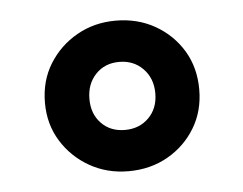

<svg xmlns="http://www.w3.org/2000/svg" viewBox="-33 -746 451 357"><g transform="rotate(-5 192.5 -567.5)"><path d="M194 -427Q154 -427 121.5 -445.5Q89 -464 69.5 -495.5Q50 -527 50 -567Q50 -608 69.5 -639.5Q89 -671 121.5 -689.5Q154 -708 194 -708Q235 -708 267.5 -689.5Q300 -671 319 -639.5Q338 -608 338 -567Q338 -527 319 -495.5Q300 -464 267.5 -445.5Q235 -427 194 -427ZM194 -504Q221 -504 238.5 -521.5Q256 -539 256 -567Q256 -595 238.5 -613Q221 -631 194 -631Q167 -631 150 -613Q133 -595 133 -567Q133 -539 150 -521.5Q167 -504 194 -504Z"/></g></svg>

Font: Murecho Black
Style: Regular
Weight: 900
Designer: Neil Summerour
Foundry: Positype
Version: Version 1.010; ttfautohint (v1.8.3)